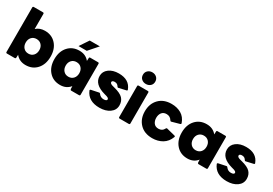

<svg xmlns="http://www.w3.org/2000/svg" viewBox="32 -1729 3803 2679"><g transform="rotate(30 1933.5 -389.0)"><path d="M377 10Q277 10 218 -63L216 -16Q216 -1 199 0H74Q59 0 58 -16V-734Q58 -749 74 -750H222Q237 -750 238 -734V-490Q293 -541 377 -541Q488 -541 556 -465.5Q624 -390 624 -266Q624 -142 556 -66Q488 10 377 10ZM333 -148Q382 -148 412 -181Q442 -214 442 -266Q442 -318 412 -350.5Q382 -383 333 -383Q284 -383 254 -350.5Q224 -318 224 -266Q224 -214 254 -181Q284 -148 333 -148Z M977 -148Q1026 -148 1056 -181Q1086 -214 1086 -266Q1086 -318 1056 -350.5Q1026 -383 977 -383Q928 -383 898 -350.5Q868 -318 868 -266Q868 -214 898 -181Q928 -148 977 -148ZM933 10Q822 10 754 -66Q686 -142 686 -266Q686 -390 754 -465.5Q822 -541 933 -541Q1034 -541 1092 -469L1094 -516Q1094 -531 1110 -531H1236Q1251 -531 1252 -516V-16Q1252 -1 1236 0H1110Q1097 0 1094 -16L1092 -63Q1034 10 933 10ZM1020 -590H887L984 -735H1147Z M1567 10Q1387 10 1329 -129L1328 -135Q1328 -144 1340 -147L1465 -173Q1474 -173 1480 -163Q1510 -121 1561 -121Q1584 -121 1598 -128Q1612 -135 1612 -149Q1612 -160 1599 -170Q1586 -180 1536 -192Q1350 -243 1350 -377Q1350 -449 1410.5 -495Q1471 -541 1568 -541Q1738 -541 1787 -408L1789 -401Q1789 -392 1776 -389Q1659 -362 1656 -362Q1646 -362 1641 -372Q1630 -391 1614.5 -400.5Q1599 -410 1575 -410Q1557 -410 1545 -403.5Q1533 -397 1533 -383Q1533 -356 1592 -343L1611 -338Q1714 -312 1755 -269Q1796 -226 1796 -158Q1796 -82 1731.5 -36Q1667 10 1567 10Z M1964 -601Q1922 -601 1893.5 -626.5Q1865 -652 1865 -694Q1865 -736 1893.5 -762Q1922 -788 1964 -788Q2006 -788 2034.5 -762Q2063 -736 2063 -694Q2063 -652 2034.5 -626.5Q2006 -601 1964 -601ZM2038 0H1890Q1875 0 1874 -16V-516Q1874 -530 1890 -531H2038Q2053 -531 2054 -516V-16Q2054 -1 2038 0Z M2418 10Q2291 10 2217 -66.5Q2143 -143 2143 -266Q2143 -388 2217 -464.5Q2291 -541 2418 -541Q2507 -541 2574 -502Q2641 -463 2671 -378L2672 -372Q2672 -361 2660 -358L2531 -322Q2522 -322 2515 -333Q2485 -383 2428 -383Q2377 -383 2351.5 -349.5Q2326 -316 2326 -266Q2326 -217 2351.5 -182.5Q2377 -148 2428 -148Q2490 -148 2515 -201Q2521 -213 2531 -213L2670 -178Q2682 -175 2682 -166Q2682 -162 2680 -158Q2648 -73 2578 -31.5Q2508 10 2418 10Z M2984 10Q2873 10 2805 -66Q2737 -142 2737 -266Q2737 -390 2805 -465.5Q2873 -541 2984 -541Q3085 -541 3143 -469L3145 -516Q3145 -531 3161 -531H3287Q3302 -531 3303 -516V-16Q3303 -1 3287 0H3161Q3148 0 3145 -16L3143 -63Q3085 10 2984 10ZM3028 -148Q3077 -148 3107 -181Q3137 -214 3137 -266Q3137 -318 3107 -350.5Q3077 -383 3028 -383Q2979 -383 2949 -350.5Q2919 -318 2919 -266Q2919 -214 2949 -181Q2979 -148 3028 -148Z M3618 10Q3438 10 3380 -129L3379 -135Q3379 -144 3391 -147L3516 -173Q3525 -173 3531 -163Q3561 -121 3612 -121Q3635 -121 3649 -128Q3663 -135 3663 -149Q3663 -160 3650 -170Q3637 -180 3587 -192Q3401 -243 3401 -377Q3401 -449 3461.5 -495Q3522 -541 3619 -541Q3789 -541 3838 -408L3840 -401Q3840 -392 3827 -389Q3710 -362 3707 -362Q3697 -362 3692 -372Q3681 -391 3665.5 -400.5Q3650 -410 3626 -410Q3608 -410 3596 -403.5Q3584 -397 3584 -383Q3584 -356 3643 -343L3662 -338Q3765 -312 3806 -269Q3847 -226 3847 -158Q3847 -82 3782.5 -36Q3718 10 3618 10Z"/></g></svg>

Font: YamahaIndonesia935. App XBold
Style: Regular
Weight: 800
Designer: Dalton Maag Ltd
Foundry: Dalton Maag Ltd
Version: Version 1.002; January 01, 2024; Regular/Italic